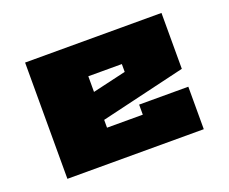

<svg xmlns="http://www.w3.org/2000/svg" viewBox="-91 -663 962 807"><g transform="rotate(-20 390.0 -260.0)"><path d="M465 -375H315V-305L465 -340ZM695 0H85V-520H695V-270L315 -180V-145H475V-190H695Z"/></g></svg>

Font: Imperial One
Style: Regular
Weight: 400
Designer: Jovanny Lemonad
Foundry: Jovanny Lemonad
Version: Version 1.000